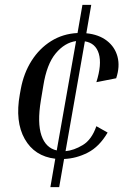

<svg xmlns="http://www.w3.org/2000/svg" viewBox="-20 -640 525 785"><path d="M420 -98Q386 -40 339 -16Q292 8 242 10L222 125H186L206 9Q121 -1 81 -72Q41 -143 61 -254L65 -276Q77 -341 109 -391.5Q141 -442 189 -472Q237 -502 297 -505L317 -620H353L333 -504Q384 -499 417 -473.5Q450 -448 460.5 -408Q471 -368 455 -320L374 -304Q397 -377 384 -420.5Q371 -464 327 -471L248 -22Q282 -25 318.5 -47Q355 -69 374 -124ZM147 -229Q132 -137 149.5 -86Q167 -35 212 -25L291 -472Q245 -466 208 -422Q171 -378 157 -289Z"/></svg>

Font: Inria Serif
Style: Italic
Weight: 400
Italic angle: -10°
Designer: Black Foundry Team
Foundry: Black Foundry
Version: Version 1.000; ttfautohint (v1.8.3)